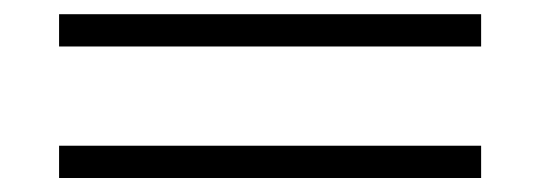

<svg xmlns="http://www.w3.org/2000/svg" viewBox="-20 -402 767 273"><path d="M64 -381.8H664.1V-335.9H64ZM64 -194.8H664.1V-148.9H64Z"/></svg>

Font: Oakes Grotesk
Style: Light
Weight: 300
Designer: Samuel Oakes
Foundry: Samuel Oakes
Version: Version 1.0 | wf-rip DC20170320